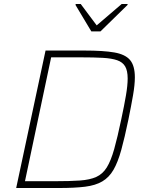

<svg xmlns="http://www.w3.org/2000/svg" viewBox="-20 -941 733 961"><path d="M61 0 208 -688H404Q497 -688 552 -678.5Q607 -669 631 -640.5Q655 -612 655 -554Q655 -517 646 -465Q637 -413 623 -344Q604 -252 587 -190.5Q570 -129 548 -91Q526 -53 492 -33Q458 -13 406 -6.5Q354 0 276 0ZM105 -34H254Q330 -34 380 -37.5Q430 -41 462 -55.5Q494 -70 514.5 -103Q535 -136 551.5 -194.5Q568 -253 587 -344Q602 -414 610.5 -464Q619 -514 619 -548Q619 -587 606.5 -608.5Q594 -630 566.5 -639.5Q539 -649 494.5 -651.5Q450 -654 385 -654H236ZM437 -784 358 -916 359 -921H384L464 -814L589 -921H619L618 -916L483 -784Z"/></svg>

Font: Saira Thin
Style: Italic
Weight: 100
Italic angle: -12°
Designer: Hector Gatti with collaboration of the Omnibus-Type team
Foundry: Omnibus-Type
Version: Version 1.101